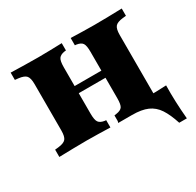

<svg xmlns="http://www.w3.org/2000/svg" viewBox="-125 -558 843 827"><g transform="rotate(-30 296.5 -144.0)"><path d="M158.9 -2.4Q122.6 -2.4 90.3 -1.6Q58.1 -0.8 21.8 0V-36.3L37.9 -37.9Q66.9 -41.1 76.6 -52.8Q86.3 -64.5 86.3 -94.4V-325Q86.3 -354.8 76.6 -366.5Q66.9 -378.2 37.9 -381.5L21.8 -383.1V-419.4Q58.1 -418.5 90.3 -417.7Q122.6 -416.9 158.9 -416.9Q189.5 -416.9 216.5 -417.7Q243.5 -418.5 275.8 -419.4V-383.1L267.7 -382.3Q247.6 -379 239.5 -367.7Q231.5 -356.5 231.5 -325V-94.4Q231.5 -62.9 239.5 -51.6Q247.6 -40.3 267.7 -37.1L275.8 -36.3V0Q243.5 -0.8 216.5 -1.6Q189.5 -2.4 158.9 -2.4ZM364.5 -209.7V-325Q364.5 -356.5 356.9 -367.7Q349.2 -379 328.2 -382.3L320.2 -383.1V-419.4Q352.4 -418.5 379.4 -417.7Q406.5 -416.9 437.1 -416.9Q474.2 -416.9 506 -417.7Q537.9 -418.5 574.2 -419.4V-383.1L558.1 -381.5Q529 -378.2 519.4 -366.5Q509.7 -354.8 509.7 -325V-209.7ZM437.1 -2.4Q405.6 -2.4 377 -1.6Q348.4 -0.8 316.9 0V-36.3L327.4 -37.9Q349.2 -41.1 356.9 -52Q364.5 -62.9 364.5 -94.4V-209.7H509.7V0L437.9 -2.4ZM314.5 0 320.2 -18.5 394.4 -21.8 478.2 -46.8 508.9 -34.7H383.1H471.8Q497.6 -34.7 523.4 -35.1Q549.2 -35.5 574.2 -37.1Q573.4 2.4 575 44.4Q576.6 86.3 580.6 130.6H542.7Q527.4 83.1 508.5 54.4Q489.5 25.8 460.1 12.9Q430.6 0 383.1 0ZM173.4 -196V-231.5H422.6V-196Z"/></g></svg>

Font: Playfair 9pt Black
Style: Regular
Weight: 900
Designer: Claus Eggers Sørensen
Foundry: Claus Eggers Sørensen
Version: Version 2.203